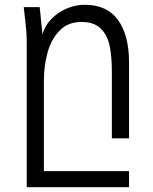

<svg xmlns="http://www.w3.org/2000/svg" viewBox="-20 -580 640 805"><path d="M82.5 -523.5 79.5 -550H146.5L158 -436Q167.5 -471 194.2 -499.2Q221 -527.5 258.5 -543.8Q296 -560 335 -560Q428.5 -560 474.8 -496.2Q521 -432.5 521 -318V0H449V-277Q449 -342.5 439.8 -387.5Q430.5 -432.5 402.5 -460.2Q374.5 -488 321 -488Q265.5 -488 230.2 -452Q195 -416 179.5 -360Q164 -304 164 -241V137.5H521V205H92V-402Q92 -431.5 89.8 -456.5Q87.5 -481.5 82.5 -523.5Z"/></svg>

Font: JuliaMono Light
Style: Regular
Weight: 300
Monospace: yes
Designer: cormullion
Foundry: corm
Version: Version 0.054; ttfautohint (v1.8.4)